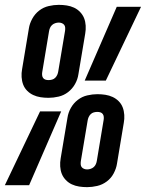

<svg xmlns="http://www.w3.org/2000/svg" viewBox="-46 -763 601 791"><path d="M154 -360Q137 -360 121 -362.5Q105 -365 91 -371.5Q77 -378 66 -389Q55 -400 49.5 -414.5Q44 -429 43 -445.5Q42 -462 45 -478L73 -646Q76 -666 87 -686Q98 -706 115.5 -719.5Q133 -733 154.5 -738Q176 -743 196 -743Q213 -743 229 -740.5Q245 -738 259 -731.5Q273 -725 284 -713.5Q295 -702 300.5 -688Q306 -674 307 -657.5Q308 -641 305 -624L277 -457Q274 -436 263 -416.5Q252 -397 234.5 -383.5Q217 -370 195.5 -365Q174 -360 154 -360ZM303 -431 435 -735H535L390 -431ZM154 -433Q161 -433 168.5 -435Q176 -437 181.5 -442.5Q187 -448 190 -455Q193 -462 194 -469L222 -636Q223 -643 222.5 -649.5Q222 -656 218.5 -660.5Q215 -665 209 -667.5Q203 -670 196 -670Q189 -670 181.5 -667.5Q174 -665 168.5 -660Q163 -655 160 -648Q157 -641 156 -634L128 -466Q127 -460 127.5 -453.5Q128 -447 131.5 -442Q135 -437 141 -435Q147 -433 154 -433ZM313 8Q296 8 280 5.5Q264 3 250 -3.5Q236 -10 225 -21.5Q214 -33 208.5 -47Q203 -61 202 -77.5Q201 -94 204 -111L232 -278Q235 -299 246 -318.5Q257 -338 274.5 -351.5Q292 -365 313.5 -370Q335 -375 355 -375Q372 -375 388 -372.5Q404 -370 418 -363.5Q432 -357 443 -346Q454 -335 459.5 -320.5Q465 -306 466 -289.5Q467 -273 464 -257L436 -89Q433 -69 422.5 -49Q412 -29 394 -15.5Q376 -2 354.5 3Q333 8 313 8ZM-26 0 119 -304H206L74 0ZM313 -65Q320 -65 327.5 -67.5Q335 -70 340.5 -75Q346 -80 349 -87Q352 -94 353 -101L381 -269Q382 -275 381.5 -281.5Q381 -288 377.5 -293Q374 -298 368 -300Q362 -302 355 -302Q348 -302 340.5 -300Q333 -298 327.5 -292.5Q322 -287 319 -280Q316 -273 315 -266L287 -99Q286 -92 286.5 -85.5Q287 -79 290.5 -74.5Q294 -70 300 -67.5Q306 -65 313 -65Z"/></svg>

Font: Iosevka Term Curly Semibold
Style: Italic
Weight: 600
Italic angle: -9°
Designer: Belleve Invis
Foundry: Belleve Invis
Version: Version 32.3.0